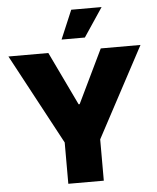

<svg xmlns="http://www.w3.org/2000/svg" viewBox="-62 -1006 865 1058"><g transform="rotate(-5 370.5 -477.0)"><path d="M4.9 -727.5H225.6L367.2 -431.6H373L515.6 -727.5H735.4L468.8 -228.5V0H272.5V-228.5ZM304.7 -794.9 372.1 -954.1H540L433.6 -794.9Z"/></g></svg>

Font: Inter Tight Black
Style: Regular
Weight: 900
Designer: Rasmus Andersson
Foundry: rsms
Version: Version 3.004; ttfautohint (v1.8.4.7-5d5b)